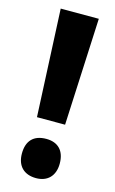

<svg xmlns="http://www.w3.org/2000/svg" viewBox="-114 -760 492 818"><g transform="rotate(15 132.0 -351.5)"><path d="M194 -241 216 -714H48L70 -241ZM48 -75C48 -20 80 11 133 11C183 11 215 -20 215 -75C215 -131 185 -162 133 -162C77 -162 48 -131 48 -75Z"/></g></svg>

Font: Noto Sans Arabic UI XCn XBd
Style: Regular
Weight: 800
Width: 2
Designer: Monotype Design Team, Nadine Chahine and Nizar Qandah
Foundry: Monotype Imaging Inc.
Version: Version 2.010